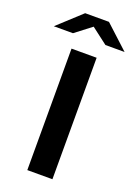

<svg xmlns="http://www.w3.org/2000/svg" viewBox="-229 -1008 769 1077"><g transform="rotate(20 155.0 -469.0)"><path d="M366.2 -809.1H252L154.8 -883.3L58.1 -809.1H-56.2L84 -938H226.1ZM230 0H80.1V-725.1H230Z"/></g></svg>

Font: Aurulent Sans
Style: Bold
Weight: 700
Version: Version 2007.05.04